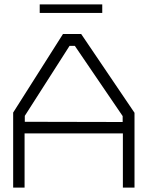

<svg xmlns="http://www.w3.org/2000/svg" viewBox="-20 -855 673 875"><path d="M540 0V-247H92V0H40V-342L267 -700H350L593 -341V0ZM539 -326 321 -646H297L93 -327V-300L539 -299ZM161 -835H446V-796H161Z"/></svg>

Font: Turret Road
Style: Regular
Weight: 400
Designer: Noponies
Foundry: Noponies
Version: Version 1.001; ttfautohint (v1.8)